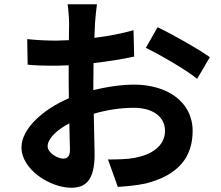

<svg xmlns="http://www.w3.org/2000/svg" viewBox="-20 -832 1040 903"><path d="M721 -704 666 -607C728 -577 859 -502 907 -461L967 -563C914 -601 798 -667 721 -704ZM306 -252 309 -128C309 -94 295 -86 277 -86C251 -86 204 -113 204 -144C204 -179 245 -220 306 -252ZM108 -648 110 -528C144 -524 183 -523 250 -523L303 -525V-441L304 -370C181 -317 81 -226 81 -139C81 -33 218 51 315 51C381 51 425 18 425 -106L421 -297C482 -315 547 -325 609 -325C696 -325 756 -285 756 -217C756 -144 692 -104 611 -89C576 -83 533 -82 488 -82L534 47C574 44 619 41 665 31C824 -9 886 -98 886 -216C886 -354 765 -434 611 -434C556 -434 487 -425 419 -408V-445L420 -535C485 -543 554 -553 611 -566L608 -690C556 -675 490 -662 424 -654L427 -725C429 -751 433 -794 436 -812H298C301 -794 305 -745 305 -724L304 -643L246 -641C210 -641 166 -642 108 -648Z"/></svg>

Font: Noto Sans Mono CJK SC
Style: Bold
Weight: 700
Designer: Ryoko NISHIZUKA 西塚涼子 (kana, bopomofo & ideographs); Paul D. Hunt (Latin, Greek & Cyrillic); Sandoll Communications 산돌커뮤니
Foundry: Adobe
Version: Version 2.004;hotconv 1.0.118;makeotfexe 2.5.65603